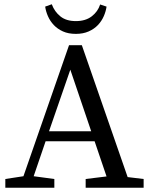

<svg xmlns="http://www.w3.org/2000/svg" viewBox="-20 -881 704 901"><path d="M408 -265 310 -554 210 -265ZM654 -41V0H382V-41L480 -53L424 -218H194L138 -54L235 -41V0H5V-41L90 -54L304 -669H364L579 -50ZM336 -722Q301 -722 275.5 -733.5Q250 -745 232.5 -763.5Q215 -782 205 -805Q195 -828 192 -850L223 -861Q236 -826 263.5 -804Q291 -782 336 -782Q381 -782 410 -804Q439 -826 450 -860L480 -850Q477 -828 467 -805Q457 -782 439.5 -763.5Q422 -745 396 -733.5Q370 -722 336 -722Z"/></svg>

Font: SourceSerifPro
Style: Book
Weight: 400
Designer: Frank Grießhammer
Foundry: Adobe Systems Incorporated
Version: Version 1.014;PS Version 1.0;hotconv 1.0.73;makeotf.lib2.5.5